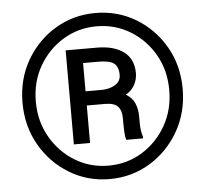

<svg xmlns="http://www.w3.org/2000/svg" viewBox="-52 -776 907 842"><g transform="rotate(-5 401.5 -355.5)"><path d="M397.9 -720.7Q495.1 -720.7 575.2 -672.6Q655.3 -624.5 702.9 -542Q750.5 -459.5 750.5 -356Q750.5 -252.9 702.9 -169.9Q655.3 -86.9 575.2 -38.3Q495.1 10.3 397.9 10.3Q300.8 10.3 220.7 -38.3Q140.6 -86.9 93 -169.9Q45.4 -252.9 45.4 -356Q45.4 -459.5 93 -542Q140.6 -624.5 220.7 -672.6Q300.8 -720.7 397.9 -720.7ZM397.9 -48.8Q479 -48.8 545.7 -89.6Q612.3 -130.4 651.9 -200Q691.4 -269.5 691.4 -356Q691.4 -442.9 651.9 -512Q612.3 -581.1 545.7 -621.6Q479 -662.1 397.9 -662.1Q316.9 -662.1 250.2 -621.6Q183.6 -581.1 143.8 -512Q104 -442.9 104 -356Q104 -269.5 143.8 -200Q183.6 -130.4 250.2 -89.6Q316.9 -48.8 397.9 -48.8ZM549.8 -251V-224.6Q549.8 -188 558.6 -162.6V-154.8H484.4Q480 -168.9 479 -191.7Q478 -214.4 478 -225.1V-250.5Q478 -285.6 461.4 -302.7Q444.8 -319.8 405.8 -319.8H325.2V-154.8H253.9V-568.8H391.6Q465.8 -568.8 509 -536.9Q552.2 -504.9 552.2 -442.4Q552.2 -415.5 539.1 -391.1Q525.9 -366.7 500 -352.1Q527.3 -336.4 538.6 -310.3Q549.8 -284.2 549.8 -251ZM397 -382.3Q431.2 -382.8 455.8 -397.7Q480.5 -412.6 480.5 -441.4Q480.5 -477.5 460.7 -492.2Q440.9 -506.8 391.6 -506.8H325.2V-382.3Z"/></g></svg>

Font: Robert Sans
Style: Bold
Weight: 700
Designer: Christian Robertson (extended by Adam Twardoch)
Foundry: Google
Version: Version 12.135;April 2, 2019;FontCreator 11.5.0.2425 64-bit;